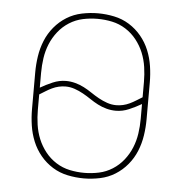

<svg xmlns="http://www.w3.org/2000/svg" viewBox="-44 -570 588 621"><g transform="rotate(5 250.0 -260.0)"><path d="M250 8Q224 8 197.5 2.5Q171 -3 148.5 -17Q126 -31 109 -51.5Q92 -72 82 -96.5Q72 -121 68 -147.5Q64 -174 64 -200V-320Q64 -346 68 -372.5Q72 -399 82 -423.5Q92 -448 109 -468.5Q126 -489 148.5 -503Q171 -517 197.5 -522.5Q224 -528 250 -528Q276 -528 302.5 -522.5Q329 -517 351.5 -503Q374 -489 391 -468.5Q408 -448 418 -423.5Q428 -399 432 -372.5Q436 -346 436 -320V-200Q436 -174 432 -147.5Q428 -121 418 -96.5Q408 -72 391 -51.5Q374 -31 351.5 -17Q329 -3 302.5 2.5Q276 8 250 8ZM334 -237Q345 -237 356 -239.5Q367 -242 377.5 -247Q388 -252 397.5 -258Q407 -264 417 -270V-320Q417 -344 413.5 -368Q410 -392 401 -414Q392 -436 377 -455Q362 -474 341.5 -487Q321 -500 297.5 -505Q274 -510 250 -510Q226 -510 202.5 -505Q179 -500 158.5 -487Q138 -474 123 -455Q108 -436 99 -414Q90 -392 86.5 -368Q83 -344 83 -320V-272Q102 -283 123 -292Q144 -301 166 -301Q181 -301 196 -297Q211 -293 224.5 -286Q238 -279 250.5 -270.5Q263 -262 276.5 -254.5Q290 -247 304.5 -242Q319 -237 334 -237ZM250 -10Q274 -10 297.5 -15Q321 -20 341.5 -33Q362 -46 377 -65Q392 -84 401 -106Q410 -128 413.5 -152Q417 -176 417 -200V-248Q398 -237 377 -228Q356 -219 334 -219Q319 -219 304 -223Q289 -227 275.5 -234Q262 -241 249.5 -249.5Q237 -258 223.5 -265.5Q210 -273 195.5 -278Q181 -283 166 -283Q155 -283 144 -280.5Q133 -278 122.5 -273Q112 -268 102.5 -262Q93 -256 83 -250V-200Q83 -176 86.5 -152Q90 -128 99 -106Q108 -84 123 -65Q138 -46 158.5 -33Q179 -20 202.5 -15Q226 -10 250 -10Z"/></g></svg>

Font: Iosevka SS04 Thin
Style: Regular
Weight: 100
Monospace: yes
Designer: Belleve Invis
Foundry: Belleve Invis
Version: Version 19.0.0; ttfautohint (v1.8.4)